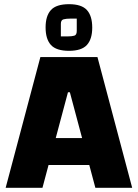

<svg xmlns="http://www.w3.org/2000/svg" viewBox="-20 -898 659 918"><path d="M7 0 173 -625H446L612 0H436L314 -457H305L183 0ZM118 -109V-238H501V-109ZM310 -655Q249 -655 223.5 -683Q198 -711 198 -767Q198 -822 223.5 -850Q249 -878 310 -878Q370 -878 395.5 -850Q421 -822 421 -766Q421 -711 395.5 -683Q370 -655 310 -655ZM271 -724H305Q324 -724 335.5 -727.5Q347 -731 347 -750V-809H316Q296 -809 283.5 -805.5Q271 -802 271 -784Z"/></svg>

Font: Changa
Style: Bold
Weight: 700
Designer: Eduardo Rodriguez Tunni
Foundry: Eduardo Rodriguez Tunni
Version: Version 3.002; ttfautohint (v1.8.2)